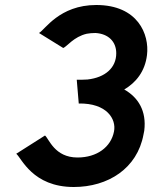

<svg xmlns="http://www.w3.org/2000/svg" viewBox="-20 -735 609 768"><path d="M287 -416 295 -321C407 -323 446 -259 436 -209C424 -147 368 -105 290 -105C198 -105 176 -180 160 -193L45 -120C66 -103 110 13 275 13C412 13 529 -61 554 -197L557 -212C567 -292 532 -346 477 -377C524 -405 560 -449 568 -515C578 -597 532 -715 365 -715C217 -715 159 -615 136 -603L233 -543C248 -549 275 -588 327 -600C338 -602 349 -603 362 -603C413 -600 445 -569 445 -522C445 -464 401 -425 330 -417C316 -416 302 -416 287 -416Z"/></svg>

Font: Bluebird
Style: Obl
Weight: 400
Designer: Jasper
Foundry: Cannot Into Space Fonts
Version: Version 0.98